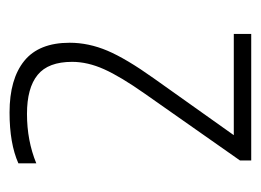

<svg xmlns="http://www.w3.org/2000/svg" viewBox="-92 -386 546 402"><g transform="rotate(-90 181.0 -185.0)"><path d="M311 31.5V68H46V44.5L186 -155Q221.5 -205.5 237 -240Q252.5 -274.5 252.5 -307Q252.5 -357 225.2 -379.2Q198 -401.5 143.5 -401.5Q87.5 -401.5 40 -382V-419.5Q81.5 -438 146.5 -438Q216.5 -438 254.5 -407.2Q292.5 -376.5 292.5 -312Q292.5 -272.5 275.8 -233Q259 -193.5 218 -136L99 31.5Z"/></g></svg>

Font: Encode Sans Semi Condensed ExLight
Style: Regular
Weight: 275
Width: 4
Designer: Multiple Designers
Foundry: Impallari Type
Version: Version 2.000